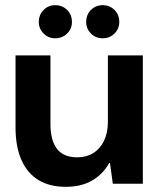

<svg xmlns="http://www.w3.org/2000/svg" viewBox="-20 -710 619 742"><path d="M234 12Q172 12 129 -14Q86 -40 63 -91.5Q40 -143 40 -218V-496H175V-230Q175 -168 200 -135Q225 -102 279 -102Q314 -102 340.5 -118.5Q367 -135 382 -166Q397 -197 397 -240V-496H532V0H416L405 -80H402Q379 -38 337 -13Q295 12 234 12ZM193 -562Q167 -562 148.5 -580.5Q130 -599 130 -625Q130 -653 148.5 -671.5Q167 -690 193 -690Q221 -690 239.5 -671.5Q258 -653 258 -625Q258 -599 239.5 -580.5Q221 -562 193 -562ZM377 -562Q350 -562 331.5 -580.5Q313 -599 313 -625Q313 -653 331.5 -671.5Q350 -690 377 -690Q404 -690 422.5 -671.5Q441 -653 441 -625Q441 -599 422.5 -580.5Q404 -562 377 -562Z"/></svg>

Font: DM Sans 36pt
Style: Bold
Weight: 700
Version: Version 4.004;gftools[0.9.30]